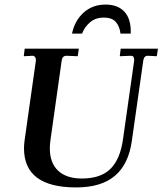

<svg xmlns="http://www.w3.org/2000/svg" viewBox="-20 -810 711 840"><path d="M85 -161Q85 -179 88 -199L137 -545V-549Q137 -556 133 -561Q129 -566 123 -566L84 -564L88 -597H325L320 -564L271 -566Q253 -566 250 -546L201 -199Q198 -179 198 -161Q198 -97 234.5 -63Q271 -29 338 -29Q421 -29 463.5 -71.5Q506 -114 518 -200L567 -545V-549Q567 -566 553 -566L504 -564L508 -597H671L666 -564L627 -566Q610 -566 607 -546L557 -195Q543 -92 483 -41Q423 10 313 10Q85 10 85 -161ZM442 -790Q496 -790 525 -758Q554 -726 552 -663H507Q504 -693 487.5 -713Q471 -733 434 -733Q398 -733 374 -712.5Q350 -692 339 -663H295Q307 -720 346 -755Q385 -790 442 -790Z"/></svg>

Font: Unna Medium
Style: Italic
Weight: 500
Italic angle: -8.05°
Designer: Jorge de Buen Unna
Foundry: Omnibus-Type
Version: Version 2.008